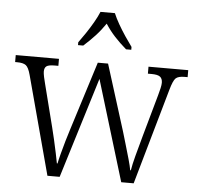

<svg xmlns="http://www.w3.org/2000/svg" viewBox="-54 -821 901 876"><g transform="rotate(5 397.0 -383.0)"><path d="M74 -451Q65 -485 52.5 -494.5Q40 -504 12 -504H3V-536H201V-504H184Q157 -504 147 -497Q137 -490 137 -472Q137 -464 140.5 -447Q144 -430 148 -416L197 -223Q203 -199 210.5 -167Q218 -135 224 -105.5Q230 -76 233 -60H236Q239 -76 246.5 -104.5Q254 -133 263 -164.5Q272 -196 280 -220L379 -534H426L521 -231Q528 -207 538 -173.5Q548 -140 557 -108Q566 -76 569 -58H572Q576 -84 587 -125.5Q598 -167 613 -221L666 -410Q671 -427 674.5 -443Q678 -459 678 -468Q678 -487 667 -495.5Q656 -504 628 -504H611V-536H793V-504H779Q750 -504 738.5 -493Q727 -482 715 -439L590 0H533L393 -461L251 0H195ZM282 -619Q296 -638 313.5 -664Q331 -690 346.5 -717Q362 -744 371 -766H437Q446 -744 461.5 -717Q477 -690 494.5 -664Q512 -638 526 -619V-606H502Q472 -632 448 -658Q424 -684 404 -715Q383 -684 359 -658Q335 -632 306 -606H282Z"/></g></svg>

Font: Noto Serif Tamil SemiCondensed Light
Style: Italic
Weight: 300
Width: 4
Italic angle: -12°
Designer: Indian Type Foundry, Tom Grace, and the Monotype Design Team
Foundry: Monotype Imaging Inc.
Version: Version 2.003; ttfautohint (v1.8.4.7-5d5b)